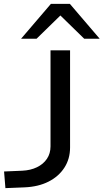

<svg xmlns="http://www.w3.org/2000/svg" viewBox="-20 -965 535 992"><path d="M8 7 1 -79 95 -83Q138 -85 171 -101Q204 -117 222.5 -144.5Q241 -172 241 -209V-705H342V-203Q342 -144 312.5 -98.5Q283 -53 230.5 -26.5Q178 0 107 3ZM89 -765 243 -945H341L495 -765H415L292 -885L169 -765Z"/></svg>

Font: Nunito Sans 7pt Expanded
Style: Regular
Weight: 400
Width: 7
Designer: Vernon Adams
Foundry: Vernon Adams
Version: Version 3.101;gftools[0.9.27]